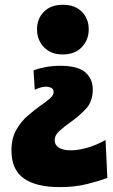

<svg xmlns="http://www.w3.org/2000/svg" viewBox="-20 -574 473 804"><path d="M243 -346Q192.5 -346 163.8 -376.5Q135 -407 135 -451Q135 -495.5 163.8 -524.8Q192.5 -554 243.5 -554Q294 -554 322.8 -524.8Q351.5 -495.5 351.5 -451Q351.5 -407 322.5 -376.5Q293.5 -346 243 -346ZM231 209.5Q131.5 209.5 79.8 173.2Q28 137 28 56Q28 5.5 47.8 -29.5Q67.5 -64.5 95.8 -89Q124 -113.5 149.5 -131.5Q172.5 -147.5 188.5 -161.2Q204.5 -175 204.5 -188.5Q204.5 -201 194.5 -206Q184.5 -211 172.5 -211Q161 -211 148.8 -207.2Q136.5 -203.5 125.5 -198L120.5 -279.5Q138.5 -286.5 168.2 -292.5Q198 -298.5 232 -298.5Q306 -298.5 337.2 -271.2Q368.5 -244 368.5 -199.5Q368.5 -149 339.8 -118.2Q311 -87.5 274 -61.5Q248.5 -43.5 228.8 -25.8Q209 -8 209 14Q209 33 226.5 44.2Q244 55.5 276.5 55.5Q308.5 55.5 347 44.2Q385.5 33 422 12L429.5 171Q397 183.5 345.5 196.5Q294 209.5 231 209.5Z"/></svg>

Font: Heraclito ExtraBold
Style: Regular
Weight: 800
Designer: Kostas Bartsokas (font) & Cristiano Sobral (main changes)
Foundry: Kostas Bartsokas (font) & Cristiano Sobral (main changes)
Version: Version 1.00;July 8, 2020;FontCreator 13.0.0.2655 64-bit